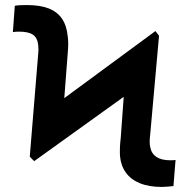

<svg xmlns="http://www.w3.org/2000/svg" viewBox="-20 -737 751 767"><path d="M98.9 -111.1 163.5 -291 600.9 -612.9 615.3 -594 534.1 -393.2 116.5 -93.2ZM132.8 -555.5Q130 -585.1 112.4 -597.9Q94.7 -610.6 55.4 -610.6Q41.7 -610.6 31.4 -608.7L39.1 -713.9Q48.8 -715.8 62.8 -716.3Q76.8 -716.8 87.2 -716.8Q139.9 -716.8 174.3 -703.4Q208.6 -690.1 227.5 -662.5Q246.5 -634.8 250.6 -591.5Q254.3 -564.4 250.9 -529.1L226.9 -215.3L98.9 -111.1L132.4 -519.9Q134.8 -538.5 132.8 -555.5ZM459.3 -114.3Q457.6 -148.8 462.2 -184.7L484 -484.7L615.3 -594L580.3 -202.8Q575.5 -165.8 580.5 -148Q585.4 -122.8 605.3 -109.7Q625.3 -96.7 660.9 -96.7Q675.3 -96.7 681.3 -98.1L672.9 6.3Q663.6 7.3 650.6 8.5Q637.7 9.8 627.2 9.8Q575.2 9.8 538.9 -5Q502.6 -19.8 482.6 -47.7Q462.6 -75.7 459.3 -114.3Z"/></svg>

Font: Pretendard GOV Variable
Style: Regular
Weight: 400
Designer: Base glyphs from Inter by Rasmus Andersson; Hangul glyphs from Noto Sans CJK(Source Han Sans) by Jang Soo-young and Kang
Foundry: Kil Hyung-jin
Version: Version 1.307;Glyphs 3.2 (3192)